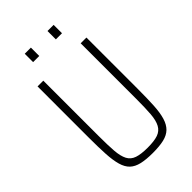

<svg xmlns="http://www.w3.org/2000/svg" viewBox="-260 -947 1039 1039"><g transform="rotate(-45 260.0 -427.0)"><path d="M260 8Q209 8 174.5 0Q140 -8 119.5 -27.5Q99 -47 89 -82Q79 -117 76 -169Q73 -221 73 -295V-688H117V-264Q117 -193 120.5 -148.5Q124 -104 137.5 -78Q151 -52 180.5 -42Q210 -32 260 -32Q311 -32 339.5 -42Q368 -52 382 -78Q396 -104 399.5 -148.5Q403 -193 403 -264V-688H447V-295Q447 -221 444 -169Q441 -117 430.5 -82.5Q420 -48 399.5 -28Q379 -8 345 0Q311 8 260 8ZM149 -798V-862H196V-798ZM323 -798V-862H370V-798Z"/></g></svg>

Font: Saira Condensed ExtraLight
Style: Regular
Weight: 250
Width: 3
Designer: Hector Gatti with collaboration of the Omnibus-Type team
Foundry: Omnibus-Type
Version: Version 1.101